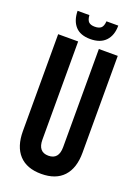

<svg xmlns="http://www.w3.org/2000/svg" viewBox="-160 -916 718 993"><g transform="rotate(20 199.0 -419.5)"><path d="M35 -700H145V-160Q145 -92 202 -92Q259 -92 259 -160V-700H363V-167Q363 -82 321 -36.5Q279 9 199 9Q119 9 77 -36.5Q35 -82 35 -167ZM247 -848H312Q312 -794 283 -763.5Q254 -733 199 -733Q144 -733 116.5 -763.5Q89 -794 88 -848H153Q155 -821 166 -811Q177 -801 199 -801Q222 -801 233.5 -811Q245 -821 247 -848Z"/></g></svg>

Font: Bebas Neue
Style: Regular
Weight: 400
Designer: Ryoichi Tsunekawa
Foundry: Ryoichi Tsunekawa
Version: Version 1.400